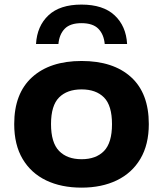

<svg xmlns="http://www.w3.org/2000/svg" viewBox="-20 -828 728 858"><path d="M344.5 10.5Q253.5 10.5 186 -22Q118.5 -54.5 81 -117.8Q43.5 -181 43.5 -273.5Q43.5 -410.5 123.5 -483Q203.5 -555.5 344.5 -555.5Q486 -555.5 565.5 -483.5Q645 -411.5 645 -273.5Q645 -182 607.5 -118.5Q570 -55 502.2 -22.2Q434.5 10.5 344.5 10.5ZM344.5 -116.5Q409 -116.5 444.8 -153.2Q480.5 -190 480.5 -273Q480.5 -356.5 444.8 -392.5Q409 -428.5 344.5 -428.5Q280 -428.5 244 -392.5Q208 -356.5 208 -273.5Q208 -190.5 244 -153.5Q280 -116.5 344.5 -116.5ZM141 -631.5Q145.5 -711.5 196.5 -759.5Q247.5 -807.5 344 -807.5Q441 -807.5 492.2 -759.5Q543.5 -711.5 548 -631.5H448Q444 -674.5 419.5 -699.5Q395 -724.5 344 -724.5Q293.5 -724.5 269.2 -699.5Q245 -674.5 241 -631.5Z"/></svg>

Font: Encode Sans Expanded
Style: Bold
Weight: 700
Width: 7
Designer: Multiple Designers
Foundry: Impallari Type
Version: Version 3.000; ttfautohint (v1.8.3) -l 8 -r 50 -G 200 -x 14 